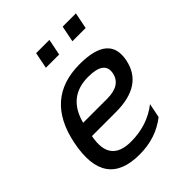

<svg xmlns="http://www.w3.org/2000/svg" viewBox="-197 -811 925 925"><g transform="rotate(-45 265.0 -349.0)"><path d="M489.7 -366.7Q461.4 -225.6 278.3 -225.6H114.7Q84.5 -73.2 229 -73.2Q340.8 -73.2 421.4 -136.7L406.7 -63.5Q326.2 0 214.4 0Q-20.5 0 31.7 -262.2Q82 -512.7 317.9 -512.7Q519 -512.7 489.7 -366.7ZM129.9 -300.8H293.5Q386.2 -300.8 399.9 -368.2Q414.1 -440.4 303.2 -440.4Q166.5 -440.4 129.9 -300.8ZM478 -698.2 461.4 -615.2H371.1L387.7 -698.2ZM297.4 -698.2 280.8 -615.2H190.4L207 -698.2Z"/></g></svg>

Font: Sansation
Style: Italic
Weight: 400
Designer: Bernd Montag
Version: Version 1.301